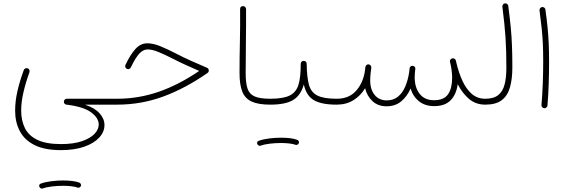

<svg xmlns="http://www.w3.org/2000/svg" viewBox="-20 -629 3400 1146"><path d="M70.3 31.7Q70.3 -24.9 84.2 -85.7Q98.1 -146.5 122.1 -210.9Q124.5 -217.8 131.3 -220.7Q138.2 -223.6 145 -221.2Q151.9 -219.2 155 -212.2Q158.2 -205.1 155.8 -198.2Q133.3 -136.2 119.9 -77.9Q106.4 -19.5 106.4 31.2Q106.4 90.8 128.9 136Q151.4 181.2 203.6 206.1Q255.9 231 344.2 231Q418.5 231 468.5 213.9Q518.6 196.8 543.9 170.2Q569.3 143.6 569.3 114.3Q569.3 75.2 523.7 41.5Q478 7.8 377 -4.4Q362.8 -5.9 361.3 -21Q360.8 -28.8 366 -34.2Q371.1 -39.6 378.9 -39.6H678.7Q696.3 -39.6 696.3 -22Q696.3 -4.4 678.7 -4.4H487.3Q545.4 15.1 574.5 47.4Q603.5 79.6 603.5 117.7Q603.5 158.2 572 192.4Q540.5 226.6 482.4 246.8Q424.3 267.1 343.3 267.1Q246.1 267.1 186 236.8Q126 206.5 98.1 153.3Q70.3 100.1 70.3 31.7ZM214.8 485.8Q210.4 470.7 225.1 466.3Q251 457 286.6 452.6Q322.3 448.2 356.9 448.2Q386.2 448.2 411.6 451.4Q437 454.6 454.6 461.4Q460.4 464.4 462.9 470.7Q465.3 477.1 461.9 482.9Q459 487.8 453.9 490.2Q448.7 492.7 443.4 490.7Q429.2 485.4 406 482.7Q382.8 480 356.9 480Q322.8 480 289.8 483.9Q256.8 487.8 234.9 496.1Q228.5 498 222.9 494.6Q217.3 491.2 214.8 485.8Z M859.4 -370.6Q894 -370.6 936.8 -353.3Q979.5 -335.9 1037.1 -306.2Q1072.8 -287.6 1116.7 -267.6Q1160.6 -247.6 1215.3 -224.6Q1226.1 -220.2 1226.1 -208Q1226.1 -198.2 1217.8 -192.9Q1085 -100.6 953.6 -52.5Q822.3 -4.4 678.7 -4.4Q660.6 -4.4 660.6 -22Q660.6 -39.6 678.7 -39.6Q807.1 -39.6 927 -81.1Q1046.9 -122.6 1168.9 -205.6Q1123.5 -225.6 1085.7 -242.7Q1047.9 -259.8 1016.1 -276.4Q961.9 -304.2 924.8 -319.1Q887.7 -334 861.3 -334Q834.5 -334 811.3 -308.8Q788.1 -283.7 761.2 -227.1Q758.8 -220.7 751.2 -217.5Q743.7 -214.4 735.8 -218.8Q730.5 -222.2 728 -228.8Q725.6 -235.4 729 -241.7Q757.8 -303.2 788.6 -336.9Q819.3 -370.6 859.4 -370.6Z M1409.7 -192.9Q1409.7 -280.3 1411.9 -380.1Q1414.1 -480 1413.1 -574.2Q1413.1 -592.3 1430.2 -592.3Q1438 -592.8 1443.1 -587.6Q1448.2 -582.5 1448.7 -575.2Q1449.2 -481 1447.8 -381.1Q1446.3 -281.2 1446.3 -193.4Q1446.3 -134.8 1457 -101.3Q1467.8 -67.9 1499.3 -53.7Q1530.8 -39.6 1592.8 -39.6H1593.3Q1610.8 -39.6 1610.8 -22Q1610.8 -4.4 1593.3 -4.4H1592.8Q1522.5 -4.4 1482.7 -22.5Q1442.9 -40.5 1426.3 -81.8Q1409.7 -123 1409.7 -192.9Z M1575.2 -22Q1575.2 -29.8 1580.6 -34.7Q1585.9 -39.6 1593.3 -39.6Q1669.9 -39.6 1709 -58.8Q1748 -78.1 1761.7 -123.8Q1775.4 -169.4 1774.9 -248.5Q1775.4 -256.8 1781 -261.7Q1786.6 -266.6 1794.4 -265.6Q1801.3 -265.1 1806.2 -260Q1811 -254.9 1810.5 -247.6Q1811.5 -169.9 1823.7 -124.3Q1835.9 -78.6 1873.8 -59.1Q1911.6 -39.6 1988.8 -39.6H1989.3Q2006.8 -39.6 2006.8 -22Q2006.8 -4.4 1989.3 -4.4H1988.8Q1897.9 -4.4 1852.8 -31.5Q1807.6 -58.6 1793.5 -125Q1775.4 -59.6 1729.5 -32Q1683.6 -4.4 1593.3 -4.4Q1585.9 -4.4 1580.6 -9.5Q1575.2 -14.6 1575.2 -22ZM1515.6 230.5Q1511.2 215.3 1525.9 210.9Q1551.8 201.7 1587.4 197.3Q1623 192.9 1657.7 192.9Q1687 192.9 1712.4 196Q1737.8 199.2 1755.4 206.1Q1761.2 209 1763.7 215.3Q1766.1 221.7 1762.7 227.5Q1759.8 232.4 1754.6 234.9Q1749.5 237.3 1744.1 235.4Q1730 230 1706.8 227.3Q1683.6 224.6 1657.7 224.6Q1623.5 224.6 1590.6 228.5Q1557.6 232.4 1535.6 240.7Q1529.3 242.7 1523.7 239.3Q1518.1 235.8 1515.6 230.5Z M1971.7 -22Q1971.7 -39.6 1989.3 -39.6Q2061 -39.6 2102.5 -84Q2144 -128.4 2156.7 -196.8Q2158.2 -209.5 2161.1 -229.5Q2162.1 -237.3 2168.5 -241.2Q2168.5 -241.7 2168.9 -242.2Q2169.4 -242.2 2169.9 -242.7Q2170.9 -243.2 2171.4 -243.2Q2171.4 -243.2 2171.9 -243.2Q2172.9 -244.1 2173.8 -244.1Q2173.8 -244.1 2174.3 -244.1Q2175.3 -244.6 2176.3 -244.6Q2176.3 -244.6 2176.8 -244.6Q2177.7 -244.6 2178.2 -244.6Q2178.7 -244.6 2178.2 -244.6Q2179.2 -244.6 2180.7 -244.6Q2182.6 -244.1 2184.6 -243.7Q2185.1 -243.7 2185.1 -243.2Q2186 -243.2 2186.5 -242.7Q2187 -242.2 2187.5 -242.2Q2188 -241.7 2189 -241.2Q2189 -241.2 2189.5 -240.7Q2189.9 -240.2 2190.4 -239.7Q2190.9 -239.3 2191.4 -238.8Q2191.9 -238.8 2191.9 -238.3Q2192.4 -237.8 2192.9 -236.8Q2193.4 -236.8 2193.4 -236.3Q2193.8 -235.8 2194.3 -234.9Q2194.3 -234.9 2194.3 -234.4Q2194.8 -233.4 2195.3 -232.4Q2195.3 -231.9 2195.8 -231.4Q2195.8 -231 2195.8 -230Q2196.8 -227.1 2196.3 -224.1L2195.8 -221.7Q2194.8 -208 2192.4 -194.3Q2189.5 -170.4 2189.5 -146Q2189.5 -96.7 2215.6 -63.2Q2241.7 -29.8 2289.1 -29.8Q2328.6 -29.8 2356 -52.5Q2383.3 -75.2 2399.4 -113.8Q2415.5 -152.3 2422.4 -199.2Q2423.3 -209.5 2424.8 -221.2L2425.3 -223.1Q2425.3 -223.1 2425.3 -223.6Q2425.8 -224.6 2425.8 -225.1Q2425.8 -225.6 2426.3 -226.6Q2426.8 -227.1 2426.8 -227.5Q2427.2 -228 2427.7 -228.5Q2428.2 -229.5 2428.7 -230.5Q2428.7 -230.5 2428.7 -230.5Q2435.1 -237.3 2444.3 -235.8Q2451.2 -235.4 2455.8 -229.7Q2460.4 -224.1 2459 -216.3L2458.5 -214.4Q2457.5 -205.1 2456.5 -196.3Q2455.1 -181.6 2455.1 -168.9Q2455.1 -106.9 2484.9 -68.8Q2514.6 -30.8 2570.3 -30.8Q2629.9 -30.8 2654.3 -66.4Q2678.7 -102.1 2678.7 -164.1Q2678.7 -203.1 2668.9 -247.6Q2667.5 -253.4 2666 -259.3Q2664.1 -267.1 2668.2 -272.9Q2672.4 -278.8 2678.7 -280.3Q2685.5 -282.7 2692.4 -278.8Q2699.2 -274.9 2701.2 -267.1Q2702.6 -260.3 2704.1 -253.9Q2717.8 -195.3 2740.2 -146.5Q2762.7 -97.7 2795.9 -68.6Q2829.1 -39.6 2876 -39.6H2876.5Q2894 -39.6 2894 -22Q2894 -4.4 2876.5 -4.4H2876Q2819.8 -4.4 2779.5 -38.6Q2739.3 -72.8 2711.9 -126.5Q2704.1 -66.4 2670.2 -31Q2636.2 4.4 2571.8 4.4Q2517.1 4.4 2481.2 -24.2Q2445.3 -52.7 2430.7 -100.6Q2410.2 -53.7 2375 -24.2Q2339.8 5.4 2287.1 5.4Q2236.3 5.4 2203.4 -25.1Q2170.4 -55.7 2159.2 -102.5Q2133.3 -58.6 2090.3 -31.5Q2047.4 -4.4 1989.3 -4.4Q1981.9 -4.4 1976.8 -9.5Q1971.7 -14.6 1971.7 -22Z M2858.9 -22Q2858.9 -39.6 2876.5 -39.6Q2926.8 -39.6 2954.1 -61.8Q2981.4 -84 2991.9 -125.2Q3002.4 -166.5 3002.4 -223.1Q3002.4 -276.4 3001.2 -320.1Q3000 -363.8 2997.3 -404.8Q2994.6 -445.8 2990 -490Q2985.4 -534.2 2978.5 -588.9Q2978 -596.2 2982.4 -602.3Q2986.8 -608.4 2993.7 -608.9Q3001 -609.9 3007.1 -605.2Q3013.2 -600.6 3013.7 -593.8Q3022.9 -523.4 3028.3 -467.8Q3033.7 -412.1 3035.9 -355.7Q3038.1 -299.3 3038.1 -227.1Q3038.1 -157.7 3023.9 -107.7Q3009.8 -57.6 2974.6 -31Q2939.5 -4.4 2876.5 -4.4Q2869.1 -4.4 2864 -9.5Q2858.9 -14.6 2858.9 -22Z M3200.2 -566.9Q3199.7 -574.2 3204.1 -580.3Q3208.5 -586.4 3215.8 -586.9Q3222.7 -587.9 3228.8 -583.3Q3234.9 -578.6 3235.4 -571.8Q3243.7 -512.2 3248.3 -465.6Q3252.9 -418.9 3255.1 -371.3Q3257.3 -323.7 3257.3 -260.3Q3257.3 -198.2 3255.1 -129.2Q3252.9 -60.1 3247.6 1Q3247.1 7.8 3241.2 12.7Q3235.4 17.6 3228 17.1Q3221.2 16.1 3216.3 10.7Q3211.4 5.4 3211.9 -2Q3217.3 -62 3219.7 -131.1Q3222.2 -200.2 3222.2 -261.7Q3222.2 -323.7 3220 -370.1Q3217.8 -416.5 3212.9 -462.2Q3208 -507.8 3200.2 -566.9Z"/></svg>

Font: Mikhak-FD ExtraLight
Style: Regular
Weight: 200
Designer: Amin Abedi
Version: Version 3.2